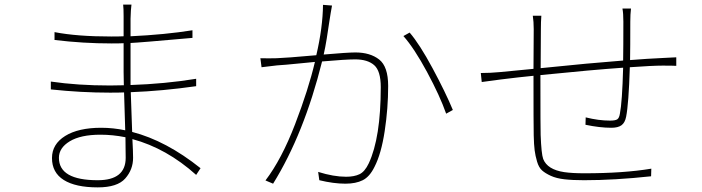

<svg xmlns="http://www.w3.org/2000/svg" viewBox="-20 -788 3040 831"><path d="M524 -105Q524 -116 523.5 -145.5Q523 -175 523 -194Q468 -205 415 -205Q329 -205 282 -176.5Q235 -148 235 -105Q235 -8 403 -8Q524 -8 524 -105ZM848 -60 829 -31Q701 -146 553 -186Q556 -132 556 -105Q556 -54 522 -15.5Q488 23 403 23Q307 23 256 -9Q205 -41 205 -104Q205 -164 262 -199.5Q319 -235 418 -235Q470 -235 522 -224L517 -388Q496 -387 456 -387Q331 -387 200 -401V-435Q316 -418 456 -418Q495 -418 516 -419Q515 -441 515 -476V-601Q498 -600 463 -600Q340 -600 216 -615V-649Q313 -630 462 -630Q497 -630 515 -631V-718Q515 -752 513 -768H549Q546 -747 545 -707V-631Q694 -638 813 -657V-624Q577 -603 545 -602V-476V-420Q694 -425 829 -447V-415Q681 -394 546 -389Q547 -352 552 -217Q699 -179 848 -60Z M1378 -767 1417 -764Q1412 -736 1411 -730Q1410 -727 1405 -692Q1400 -657 1394 -620Q1388 -583 1381 -552Q1485 -561 1518 -561Q1582 -561 1621 -530.5Q1660 -500 1660 -416Q1660 -319 1645 -220.5Q1630 -122 1601 -66Q1580 -23 1550 -8Q1520 7 1475 7Q1424 7 1362 -8L1357 -44Q1424 -23 1478 -23Q1513 -23 1536 -34Q1559 -45 1576 -81Q1628 -192 1628 -411Q1628 -481 1599.5 -506Q1571 -531 1517 -531Q1477 -531 1374 -522Q1296 -209 1162 7L1129 -7Q1199 -99 1257 -250Q1315 -401 1343 -520Q1319 -518 1281.5 -514Q1244 -510 1219 -508Q1194 -506 1179 -505Q1117 -498 1112 -497L1107 -536Q1143 -535 1177 -536Q1214 -537 1349 -549Q1377 -669 1378 -767ZM1726 -632 1753 -647Q1796 -597 1852 -493Q1908 -389 1940 -312L1911 -296Q1884 -373 1828.5 -476Q1773 -579 1726 -632Z M2674 -751H2711Q2708 -726 2708 -694Q2708 -578 2707 -528Q2781 -534 2848 -537Q2875 -538 2907 -540V-503Q2894 -504 2848 -504Q2804 -504 2706 -497Q2701 -338 2690 -283Q2685 -257 2670 -246Q2655 -235 2626 -235Q2576 -235 2514 -248L2515 -280Q2571 -266 2620 -266Q2643 -266 2651.5 -271.5Q2660 -277 2663 -296Q2673 -346 2677 -495Q2547 -486 2319 -463Q2319 -220 2320 -204Q2323 -122 2331 -100Q2349 -54 2422 -43Q2456 -38 2509 -38Q2679 -38 2799 -58L2798 -25Q2640 -8 2508 -8Q2458 -8 2423 -12Q2388 -16 2364 -27Q2340 -38 2326 -50.5Q2312 -63 2304.5 -88.5Q2297 -114 2294 -137.5Q2291 -161 2290 -202Q2289 -244 2289 -460Q2227 -454 2147 -444Q2072 -434 2065 -433L2061 -472Q2102 -472 2144 -476Q2145 -476 2289 -490L2290 -662Q2290 -694 2286 -720H2323Q2321 -694 2321 -662L2320 -493Q2533 -515 2677 -526Q2678 -581 2678 -694Q2678 -731 2674 -751Z"/></svg>

Font: Noto Sans Korean Thin
Style: Regular
Weight: 250
Designer: Ryoko NISHIZUKA  (kana & ideographs); Paul D. Hunt (Latin, Greek & Cyrillic); Wenlong ZHANG  (bopomofo); Sandoll Communi
Foundry: Adobe Systems Incorporated
Version: Version 1.0001;PS 1;hotconv 1.0.78;makeotf.lib2.5.61930